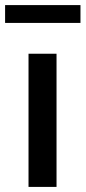

<svg xmlns="http://www.w3.org/2000/svg" viewBox="-46 -734 336 754"><path d="M66 0V-523H176V0ZM-26 -644V-714H270V-644Z"/></svg>

Font: IngvarSans
Style: Regular
Weight: 600
Version: Version 3.000